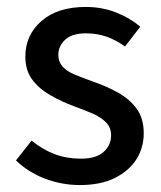

<svg xmlns="http://www.w3.org/2000/svg" viewBox="-20 -521 465 553"><path d="M210 12Q158 12 109.5 -6.5Q61 -25 26 -59L71 -116Q103 -90 137.5 -77Q172 -64 213 -64Q257 -64 278.5 -83.5Q300 -103 300 -131Q300 -154 285 -169Q270 -184 245.5 -194.5Q221 -205 193 -215Q158 -228 125.5 -246.5Q93 -265 73 -291.5Q53 -318 53 -358Q53 -420 99.5 -460.5Q146 -501 227 -501Q274 -501 314.5 -485Q355 -469 384 -444L340 -387Q314 -406 286.5 -415.5Q259 -425 228 -425Q187 -425 167.5 -406.5Q148 -388 148 -363Q148 -343 160 -329.5Q172 -316 194.5 -306.5Q217 -297 248 -286Q286 -273 319.5 -254.5Q353 -236 373.5 -208Q394 -180 394 -137Q394 -96 373 -62.5Q352 -29 311 -8.5Q270 12 210 12Z"/></svg>

Font: Mada Medium
Style: Regular
Weight: 500
Designer: Khaled Hosny
Version: Version 1.5